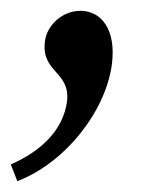

<svg xmlns="http://www.w3.org/2000/svg" viewBox="-28 -137 303 355"><path d="M-8 167 4 198C93 164 168 68 179 -19C187 -84 158 -117 121 -117C86 -117 58 -89 55 -60C48 -3 102 -5 96 50C89 103 49 142 -8 167Z"/></svg>

Font: TPK Tissa Web
Style: Italic
Weight: 400
Italic angle: -7°
Designer: Jacques Le Bailly, Suppakit Chalermlarp | Katatrad Co.,Ltd.
Foundry: Jacques Le Bailly, Cadson Demak Co.,Ltd.
Version: Version 5.000;Glyphs 3.1.2 (3151)